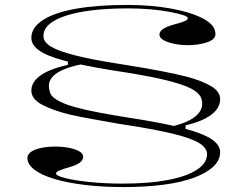

<svg xmlns="http://www.w3.org/2000/svg" viewBox="-20 -743 1003 778"><path d="M480 15Q396 15 325 6.5Q254 -2 201.5 -17.5Q149 -33 120 -55Q91 -77 91 -103Q91 -118 107 -128.5Q123 -139 149 -144Q175 -149 205 -149Q234 -149 259.5 -144Q285 -139 301 -130Q317 -121 317 -107Q317 -95 304.5 -85Q292 -75 269 -68Q234 -58 220.5 -52Q207 -46 207 -40Q207 -31 244 -21.5Q281 -12 343 -5.5Q405 1 477 1Q583 1 659.5 -13.5Q736 -28 777.5 -55Q819 -82 819 -118Q819 -144 786 -164Q753 -184 675 -202.5Q597 -221 464 -241Q409 -251 357 -260Q305 -269 262 -279Q193 -296 150 -319Q107 -342 107 -376Q107 -400 124.5 -420Q142 -440 175.5 -455Q209 -470 255 -480V-500L324 -485Q240 -470 204.5 -442.5Q169 -415 181 -376Q183 -355 210 -338.5Q237 -322 282 -309.5Q327 -297 383.5 -286.5Q440 -276 503 -266Q640 -245 720.5 -224Q801 -203 836.5 -179.5Q872 -156 872 -126Q872 -94 844.5 -68Q817 -42 766 -23Q715 -4 642.5 5.5Q570 15 480 15ZM673 -230Q744 -246 775.5 -274.5Q807 -303 797 -340Q791 -365 754.5 -384Q718 -403 640.5 -421Q563 -439 435 -458Q313 -478 241.5 -497Q170 -516 138.5 -538.5Q107 -561 107 -590Q107 -631 153.5 -661.5Q200 -692 287 -707.5Q374 -723 495 -723Q594 -723 675 -708Q756 -693 804.5 -667Q853 -641 853 -605Q853 -583 819 -571.5Q785 -560 741 -560Q712 -560 685.5 -565.5Q659 -571 642.5 -580.5Q626 -590 626 -603Q626 -628 686 -644Q717 -652 729 -657.5Q741 -663 741 -669Q741 -676 720 -682.5Q699 -689 664 -695.5Q629 -702 586.5 -705.5Q544 -709 501 -709Q339 -709 247.5 -679.5Q156 -650 156 -597Q156 -573 186 -554.5Q216 -536 285 -518.5Q354 -501 470 -483Q566 -468 633 -455Q700 -442 741 -431Q800 -415 836 -393.5Q872 -372 872 -341Q872 -305 836 -278Q800 -251 732 -235V-213Z"/></svg>

Font: Kalnia Expanded ExtraLight
Style: Regular
Weight: 250
Width: 7
Designer: Frida Medrano
Foundry: Frida Medrano
Version: Version 1.105